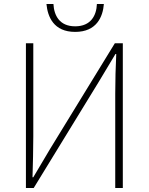

<svg xmlns="http://www.w3.org/2000/svg" viewBox="-20 -943 745 963"><path d="M110 0H149L475 -532L559 -672H563C560 -604 558 -542 558 -473V0H596V-726H556L230 -194L147 -54H143C145 -124 147 -191 147 -259V-726H110ZM357 -783C465 -783 496 -859 501 -923H466C464 -866 436 -811 357 -811C278 -811 251 -866 248 -923H213C219 -859 249 -783 357 -783Z"/></svg>

Font: Noto Sans CJK HK Thin
Style: Regular
Weight: 100
Designer: Ryoko NISHIZUKA 西塚涼子 (kana, bopomofo & ideographs); Paul D. Hunt (Latin, Greek & Cyrillic); Sandoll Communications 산돌커뮤니
Foundry: Adobe
Version: Version 2.004;hotconv 1.0.118;makeotfexe 2.5.65603